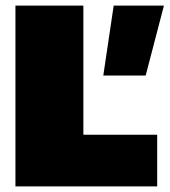

<svg xmlns="http://www.w3.org/2000/svg" viewBox="-20 -664 604 684"><path d="M35 0V-644H277V-184H540V0ZM348 -395 385 -644H564L499 -395Z"/></svg>

Font: Kanit Black
Style: Regular
Weight: 900
Designer: Katatrad Team
Foundry: CadsonDemak
Version: Version 2.000; ttfautohint (v1.8.3)